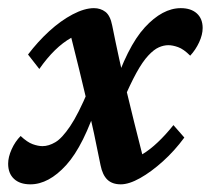

<svg xmlns="http://www.w3.org/2000/svg" viewBox="-38 -454 527 481"><path d="M264.6 7.8Q243.2 7.8 231 -3.9Q218.8 -15.6 213.9 -40Q198.2 -120.1 179.7 -199.2Q161.1 -278.3 140.6 -359.4Q98.6 -335.9 60.5 -281.2L32.2 -317.4Q56.6 -349.6 85.4 -376Q114.3 -402.3 144 -418Q173.8 -433.6 197.3 -433.6Q213.9 -433.6 226.1 -424.3Q238.3 -415 243.2 -389.6Q259.8 -306.6 278.8 -227.1Q297.9 -147.5 318.4 -67.4Q337.9 -79.1 357.4 -97.7Q377 -116.2 396.5 -140.6L423.8 -109.4Q399.4 -76.2 370.1 -49.8Q340.8 -23.4 313 -7.8Q285.2 7.8 264.6 7.8ZM38.1 7.8Q11.7 7.8 -2.9 -5.9Q-17.6 -19.5 -17.6 -43.9Q-17.6 -60.5 -8.8 -80.1Q0 -99.6 13.7 -113.3Q30.3 -97.7 43.9 -92.8Q57.6 -87.9 68.4 -87.9Q84 -87.9 100.6 -97.7Q117.2 -107.4 137.7 -137.7Q158.2 -168 183.6 -228.5L208 -201.2Q171.9 -88.9 127.9 -40.5Q84 7.8 38.1 7.8ZM268.6 -197.3 244.1 -224.6Q280.3 -336.9 324.7 -385.3Q369.1 -433.6 415 -433.6Q440.4 -433.6 455.1 -420.4Q469.7 -407.2 469.7 -383.8Q469.7 -367.2 460.9 -348.1Q452.1 -329.1 438.5 -314.5Q421.9 -331.1 408.2 -335.9Q394.5 -340.8 383.8 -340.8Q372.1 -340.8 359.9 -335.4Q347.7 -330.1 333.5 -314.9Q319.3 -299.8 303.7 -271.5Q288.1 -243.2 268.6 -197.3Z"/></svg>

Font: Crimson Pro ExtraLight SemiBold
Style: Italic
Weight: 600
Italic angle: -12°
Version: Version 1.002